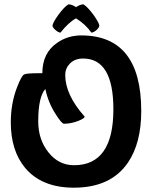

<svg xmlns="http://www.w3.org/2000/svg" viewBox="-20 -839 704 889"><path d="M96 -62Q30 -142 30 -272Q30 -361 59 -435Q79 -487 91 -494Q102 -500 157 -500H176Q176 -594 245 -641Q294 -675 356 -675Q634 -675 634 -325Q634 -177 573 -87Q494 30 322 30Q173 30 96 -62ZM365 -568Q325 -568 302 -543Q282 -522 282 -492Q282 -400 372 -299Q372 -291 342 -279Q308 -266 276 -266Q266 -266 238 -310Q203 -364 190 -427Q157 -390 157 -277Q157 -193 204 -134Q251 -74 323 -74Q505 -74 505 -333Q505 -568 365 -568ZM260 -688Q251 -688 238 -699Q225 -710 223 -719Q223 -732 250 -770Q278 -808 297 -819Q312 -819 332 -806Q352 -819 366 -819Q385 -808 413 -770Q440 -732 440 -719Q438 -710 426 -699Q412 -688 403 -688Q377 -726 332 -754Q298 -736 260 -688Z"/></svg>

Font: Bubblegum Sans
Style: Regular
Weight: 400
Designer: Angel Koziupa and Alejandro Paul
Foundry: Angel Koziupa and Alejandro Paul
Version: Version 1.001